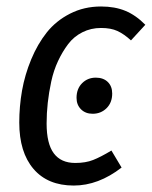

<svg xmlns="http://www.w3.org/2000/svg" viewBox="-20 -557 466 589"><path d="M290 -537.1Q332.5 -537.1 364.7 -523.7Q397 -510.3 425.8 -481L381.8 -433.1Q360.4 -452.6 340.3 -461.9Q320.3 -471.2 290 -471.2Q258.8 -471.2 232.7 -458Q206.5 -444.8 189 -421.6Q171.4 -398.4 158 -369.6Q144.5 -340.8 137.2 -306.9Q129.9 -272.9 126.5 -241.5Q123 -210 123 -178.2Q123 -116.2 145 -86.7Q167 -57.1 210.9 -57.1Q242.7 -57.1 265.6 -66.2Q288.6 -75.2 321.8 -95.2L353 -43Q281.7 12.2 206.1 12.2Q126.5 12.2 82.8 -38.8Q39.1 -89.8 39.1 -181.2Q39.1 -230.5 47.6 -279.1Q56.2 -327.6 75.7 -374.8Q95.2 -421.9 123.5 -457.5Q151.9 -493.2 194.8 -515.1Q237.8 -537.1 290 -537.1ZM264.2 -208Q242.2 -208 228.5 -221.7Q214.8 -235.4 214.8 -256.8Q214.8 -284.7 231.9 -301.8Q249 -318.8 273.9 -318.8Q296.9 -318.8 310.5 -305.7Q324.2 -292.5 324.2 -270Q324.2 -242.2 306.9 -225.1Q289.6 -208 264.2 -208Z"/></svg>

Font: Fira Sans Compressed Book
Style: Italic
Weight: 350
Width: 3
Italic angle: -8°
Designer: Carrois Corporate & Edenspiekermann AG
Foundry: Carrois Corporate GbR & Edenspiekermann AG
Version: Version 4.203;PS 004.203;hotconv 1.0.88;makeotf.lib2.5.64775